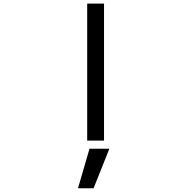

<svg xmlns="http://www.w3.org/2000/svg" viewBox="-20 -772 1040 1057"><path d="M582 46.9 495.1 264.6H409.2L472.7 46.9ZM460 2V-752H552.7V2Z"/></svg>

Font: GenEi Gothic M Regular
Style: Regular
Weight: 400
Designer: o_tamon (Modified); [Source Han Sans]
Ryoko NISHIZUKA  (kana & ideographs); Paul D. Hunt (Latin, Greek & Cyrillic); Wenl
Version: Version 1.1a;Original Version 1.004